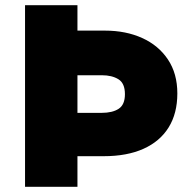

<svg xmlns="http://www.w3.org/2000/svg" viewBox="-20 -720 727 740"><path d="M76.5 0V-700H278.5V-602H384.5Q465 -602 528 -573.5Q591 -545 627.2 -490.8Q663.5 -436.5 663.5 -360Q663.5 -283 630 -229Q596.5 -175 533 -146.5Q469.5 -118 379.5 -118H278.5V0ZM278.5 -285H371.5Q413.5 -285 437.5 -300.8Q461.5 -316.5 461.5 -357Q461.5 -399 436.5 -414.5Q411.5 -430 372.5 -430H278.5Z"/></svg>

Font: Geologica Black
Style: Regular
Weight: 900
Designer: Sindre Bremnes, Frode Helland
Foundry: Monokrom Skriftforlag AS
Version: Version 1.010;gftools[0.9.28]